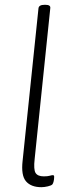

<svg xmlns="http://www.w3.org/2000/svg" viewBox="-20 -772 305 798"><path d="M152 6Q109 6 88 -18.5Q67 -43 74 -104L140 -738Q142 -752 165 -752H169Q191 -752 189 -738L124 -111Q119 -67 128 -53Q137 -39 162 -39Q178 -39 186.5 -41.5Q195 -44 200 -44Q206 -44 205 -35Q205 -27 203 -18.5Q201 -10 198 -6Q194 -1 179 2.5Q164 6 152 6Z"/></svg>

Font: Asap Condensed Condensed ExtraLight
Style: Italic
Weight: 200
Width: 3
Italic angle: -6°
Designer: Pablo Cosgaya
Foundry: Omnibus-Type
Version: Version 3.001; ttfautohint (v1.8.4.7-5d5b)